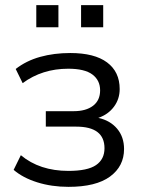

<svg xmlns="http://www.w3.org/2000/svg" viewBox="-20 -717 548 746"><path d="M33 0ZM246 9Q181 9 125 -8.5Q69 -26 33 -57L61 -114Q134 -53 246 -53Q320 -53 353 -75.5Q386 -98 386 -141Q386 -225 276 -225H158V-285H266Q314 -285 341.5 -306Q369 -327 369 -366Q369 -405 339 -427.5Q309 -450 245 -450Q144 -450 68 -394L41 -449Q82 -481 136 -496Q190 -511 253 -511Q347 -511 396 -474.5Q445 -438 445 -371Q445 -332 422.5 -302Q400 -272 362 -259Q408 -249 435 -217Q462 -185 462 -138Q462 -71 407.5 -31Q353 9 246 9ZM295 -611V-697H381V-611ZM121 -611V-697H207V-611Z"/></svg>

Font: Winston
Style: Regular
Weight: 400
Designer: Original fonts by Vernon Adams / Changes by Cristiano Sobral
Foundry: Original fonts by Vernon Adams / Changes by Cristiano Sobral
Version: Version 2.503;July 17, 2020;FontCreator 13.0.0.2655 64-bit